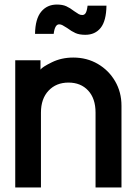

<svg xmlns="http://www.w3.org/2000/svg" viewBox="-20 -814 590 844"><path d="M47 -549H158V-508Q165 -519 207.5 -540Q250 -561 302 -561Q362 -561 410 -533Q458 -505 486 -457Q514 -409 514 -349V10H400V-319Q400 -381 367.5 -416Q335 -451 281 -451Q227 -451 193.5 -415.5Q160 -380 160 -319V10H47ZM275 -691Q262 -699 255 -703Q248 -707 240 -707Q221 -707 216 -665H134Q135 -731 161 -762.5Q187 -794 230 -794Q255 -794 271.5 -786.5Q288 -779 306 -765Q319 -756 326 -752Q333 -748 342 -748Q351 -748 356.5 -756.5Q362 -765 365 -789H448Q447 -722 422.5 -691.5Q398 -661 355 -661Q329 -661 312 -668.5Q295 -676 275 -691Z"/></svg>

Font: BLUETTI 2.0 Medium
Style: Italic
Weight: 500
Designer: Stijn de Vries
Foundry: tokotype
Version: Version 2.005;October 31, 2023;FontCreator 14.0.0.2814 64-bi